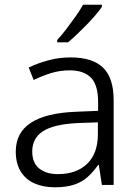

<svg xmlns="http://www.w3.org/2000/svg" viewBox="-20 -786 584 816"><path d="M280 -542Q373 -542 418 -498.5Q463 -455 463 -360V0H413L400 -85H397Q377 -56 352.5 -34Q328 -12 294.5 -1Q261 10 213 10Q163 10 125.5 -7Q88 -24 67.5 -58Q47 -92 47 -142Q47 -222 111 -264Q175 -306 302 -311L397 -315V-351Q397 -426 366 -456.5Q335 -487 277 -487Q235 -487 197.5 -475.5Q160 -464 123 -446L102 -499Q139 -517 185 -529.5Q231 -542 280 -542ZM310 -263Q209 -258 163 -228.5Q117 -199 117 -142Q117 -94 146.5 -70Q176 -46 226 -46Q305 -46 350.5 -90Q396 -134 396 -216V-266ZM413 -757Q403 -742 386 -722Q369 -702 348.5 -681Q328 -660 307.5 -640.5Q287 -621 269 -606H223V-616Q241 -635 261.5 -662Q282 -689 301.5 -716.5Q321 -744 333 -766H413Z"/></svg>

Font: Noto Sans Oriya Light
Style: Regular
Weight: 300
Version: Version 2.003